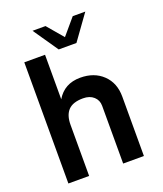

<svg xmlns="http://www.w3.org/2000/svg" viewBox="-158 -984 921 1087"><g transform="rotate(-20 302.0 -441.0)"><path d="M64 0V-730H189V-461.9Q235.4 -540 331.1 -540Q415 -540 467 -490.2Q519 -440.4 519 -357.9V0H394V-348.1Q394 -381.8 370.1 -403.3Q346.2 -424.8 306.2 -424.8Q245.1 -424.8 217 -395.3Q189 -365.7 189 -308.1V0ZM378.9 -731.9H272L168.9 -881.8H247.1L329.1 -785.2L411.1 -881.8H486.8Z"/></g></svg>

Font: Miedinger*
Style: Bold
Weight: 700
Version: Version 001.000